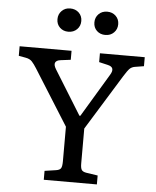

<svg xmlns="http://www.w3.org/2000/svg" viewBox="-61 -976 837 1027"><g transform="rotate(5 358.0 -462.5)"><path d="M212.9 0V-47.9L274.9 -57.1Q293.9 -60.1 300 -70.1Q306.2 -80.1 306.2 -107.9V-293L119.1 -590.8Q106 -611.8 94 -625Q82 -638.2 59.1 -642.1L22 -648.9V-700.2H300.8V-651.9L246.1 -645Q224.1 -642.1 218.5 -629.6Q212.9 -617.2 226.1 -595.2L373 -357.9H377.9L517.1 -589.8Q530.3 -610.8 526.1 -624Q522 -637.2 499 -642.1L453.1 -652.8V-700.2H693.8V-651.9L645 -644Q628.9 -641.1 618.4 -631.1Q607.9 -621.1 587.9 -588.9L404.8 -292V-104Q404.8 -79.1 411.4 -69.6Q418 -60.1 437 -57.1L498 -47.9V0ZM473.1 -800.3Q445.3 -800.3 427.2 -817.6Q409.2 -835 409.2 -862.3Q409.2 -889.2 427 -907.2Q444.8 -925.3 473.1 -925.3Q501 -925.3 519 -907.7Q537.1 -890.1 537.1 -863.3Q537.1 -836.4 519 -818.4Q501 -800.3 473.1 -800.3ZM273.9 -800.3Q247.1 -800.3 229 -817.6Q210.9 -835 210.9 -862.3Q210.9 -889.2 229 -907.2Q247.1 -925.3 273.9 -925.3Q302.7 -925.3 320.8 -907.7Q338.9 -890.1 338.9 -863.3Q338.9 -836.4 320.8 -818.4Q302.7 -800.3 273.9 -800.3Z"/></g></svg>

Font: Literata
Style: Regular
Weight: 400
Designer: Latin by Veronika Burian and Jose Scaglione. Greek by Irene Vlachou. Cyrillic by Vera Evstafieva.
Foundry: TypeTogether
Version: Version 3.002